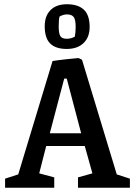

<svg xmlns="http://www.w3.org/2000/svg" viewBox="-20 -886 633 906"><path d="M4 -43 66 -63 228 -598Q252 -602 293 -606.5Q334 -611 349 -612Q353 -612 367 -604L531 -63L593 -43V0H348V-49L416 -68L380 -197H198L165 -68L236 -49V0H4ZM363 -257 295 -515H283L215 -257ZM191 -762Q191 -811 218.5 -838.5Q246 -866 296 -866Q348 -866 375.5 -840.5Q403 -815 403 -759Q403 -710 374 -682.5Q345 -655 295 -655Q243 -655 217 -680.5Q191 -706 191 -762ZM333 -713Q337 -733 337 -759Q337 -794 327.5 -806Q318 -818 296 -818Q279 -818 261 -808Q257 -795 257 -762Q257 -727 265 -715Q273 -703 295 -703Q315 -703 333 -713Z"/></svg>

Font: Grenze Medium
Style: Regular
Weight: 500
Designer: Renata Polastri
Foundry: Omnibus-Type
Version: Version 1.002; ttfautohint (v1.8)